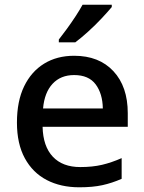

<svg xmlns="http://www.w3.org/2000/svg" viewBox="-20 -786 612 816"><path d="M295 -549Q401 -549 462 -483.5Q523 -418 523 -305V-247H161Q163 -164 204.5 -120Q246 -76 321 -76Q373 -76 413.5 -85.5Q454 -95 497 -114V-26Q456 -8 415 1Q374 10 317 10Q238 10 178.5 -21Q119 -52 85.5 -113.5Q52 -175 52 -265Q52 -356 82.5 -419Q113 -482 167.5 -515.5Q222 -549 295 -549ZM295 -467Q238 -467 203.5 -430Q169 -393 163 -325H417Q416 -388 386.5 -427.5Q357 -467 295 -467ZM455 -756Q440 -738 413 -709Q386 -680 355 -652Q324 -624 300 -606H230V-618Q245 -637 264 -663Q283 -689 301 -716.5Q319 -744 331 -766H455Z"/></svg>

Font: Noto Sans Telugu Medium
Style: Regular
Weight: 500
Designer: Jelle Bosma - Monotype Design Team
Foundry: Monotype Imaging Inc.
Version: Version 2.005; ttfautohint (v1.8.4.7-5d5b)